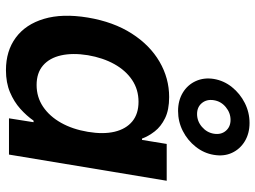

<svg xmlns="http://www.w3.org/2000/svg" viewBox="-128 -730 867 652"><g transform="rotate(90 306.0 -403.5)"><path d="M217.8 10.3Q152.3 10.3 107.2 -23.2Q62 -56.6 43.5 -118.9Q24.9 -181.2 39.1 -267.6Q53.7 -355 93.3 -416.7Q132.8 -478.5 189 -511.2Q245.1 -543.9 309.1 -543.9Q352.5 -543.9 380.9 -530Q409.2 -516.1 425.5 -495.1Q441.9 -474.1 450.2 -451.7H454.6L468.3 -535.6H593.3L504.4 0H381.3L394.5 -83.5H389.2Q373 -60.1 349.1 -38.6Q325.2 -17.1 292.7 -3.4Q260.3 10.3 217.8 10.3ZM268.1 -93.8Q309.1 -93.8 341.8 -115.7Q374.5 -137.7 396.5 -176.8Q418.5 -215.8 427.2 -268.1Q436 -320.3 426.8 -358.9Q417.5 -397.5 391.8 -418.7Q366.2 -439.9 325.2 -439.9Q283.7 -439.9 251.2 -418.2Q218.8 -396.5 197.3 -357.9Q175.8 -319.3 167 -268.1Q158.7 -216.3 167.5 -177Q176.3 -137.7 201.7 -115.7Q227.1 -93.8 268.1 -93.8ZM356.4 -574.2Q320.8 -574.2 294.2 -590.3Q267.6 -606.4 254.9 -634.3Q242.2 -662.1 247.6 -695.8Q253.4 -730 275.4 -757.3Q297.4 -784.7 329.3 -800.8Q361.3 -816.9 397 -816.9Q432.6 -816.9 459.2 -800.8Q485.8 -784.7 498.5 -757.3Q511.2 -730 505.4 -695.8Q500 -662.1 478 -634.3Q456.1 -606.4 424.3 -590.3Q392.6 -574.2 356.4 -574.2ZM366.7 -638.7Q391.1 -638.7 410.4 -655.3Q429.7 -671.9 433.6 -695.8Q437.5 -720.2 423.8 -736.3Q410.2 -752.4 386.7 -752.4Q362.8 -752.4 343.3 -736.3Q323.7 -720.2 319.8 -695.8Q315.9 -671.9 329.3 -655.3Q342.8 -638.7 366.7 -638.7Z"/></g></svg>

Font: Inter 20pt SemiBold
Style: Italic
Weight: 600
Italic angle: -9.3988°
Version: Version 4.001;git-66647c0bb